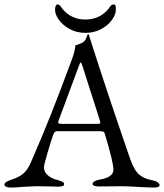

<svg xmlns="http://www.w3.org/2000/svg" viewBox="-22 -840 739 865"><path d="M0 0ZM-2 -8Q-2 -21 31 -31Q60 -40 81 -56.5Q102 -73 117 -108Q170 -230 209.5 -329.5Q249 -429 304 -578Q315 -609 318 -636Q321 -637 332.5 -640.5Q344 -644 354 -651Q362 -657 366.5 -669Q371 -681 373 -685Q374 -686 375.5 -685.5Q377 -685 378 -684Q380 -679 381.5 -673Q383 -667 385 -662Q459 -429 563 -128Q582 -73 605 -53.5Q628 -34 664 -28Q680 -25 688.5 -18.5Q697 -12 697 -5Q697 5 668 5L614 3Q558 -1 529 -1L424 0Q395 0 395 -12Q395 -18 404.5 -23.5Q414 -29 428 -31Q489 -41 489 -76Q489 -108 450 -238Q448 -245 442.5 -247Q437 -249 423 -249H234Q223 -249 217 -231Q206 -199 191 -147.5Q176 -96 176 -87Q176 -66 192.5 -51Q209 -36 234 -30Q252 -25 259.5 -21Q267 -17 267 -10Q267 1 238 1Q220 1 208 0L147 -1Q130 -1 109.5 0.5Q89 2 79 2Q51 5 27 5Q14 5 6 1.5Q-2 -2 -2 -8ZM416 -282Q422 -282 426 -283Q430 -284 430 -287L428 -297L350 -541Q344 -559 341 -559Q339 -559 333 -542L242 -297L240 -289Q240 -284 244.5 -283Q249 -282 261 -282ZM226 -796Q226 -806 229 -813Q232 -820 236 -820Q245 -820 252 -810.5Q259 -801 260 -799Q300 -752 363 -752Q426 -752 466 -799Q467 -801 474 -810.5Q481 -820 490 -820Q497 -820 498.5 -814.5Q500 -809 500 -796Q500 -775 482.5 -750.5Q465 -726 434 -709Q403 -692 363 -692Q323 -692 292 -709Q261 -726 243.5 -750.5Q226 -775 226 -796Z"/></svg>

Font: EB Garamond
Style: Regular
Weight: 400
Designer: Georg Duffner and Octavio Pardo
Foundry: Georg Duffner
Version: Version 1.000; ttfautohint (v1.6)